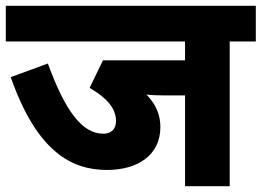

<svg xmlns="http://www.w3.org/2000/svg" viewBox="-20 -642 902 662"><path d="M772 -499H862V-622H0V-499H618V-434H335L289 -339C349 -304 380 -268 380 -225C380 -196 363 -181 336 -181C262 -181 204 -262 145 -423L17 -376C108 -117 228 -56 349 -56C456 -56 533 -108 533 -204C533 -248 516 -284 485 -316C501 -314 523 -313 550 -313H618V0H772Z"/></svg>

Font: Noto Sans Devanagari UI ExtraBold
Style: Regular
Weight: 800
Designer: Jelle Bosma - Monotype Design Team
Foundry: Monotype Imaging Inc.
Version: Version 2.003